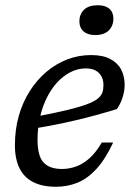

<svg xmlns="http://www.w3.org/2000/svg" viewBox="-20 -704 516 734"><path d="M308.5 -442.5Q277.5 -442.5 249.5 -428.2Q221.5 -414 198.2 -388.5Q175 -363 158.2 -328.8Q141.5 -294.5 132.5 -254.2Q123.5 -214 123.5 -170.5Q123.5 -107 146.8 -82.5Q170 -58 216.5 -58Q245.5 -58 272.2 -68Q299 -78 323.2 -100Q347.5 -122 369 -159H412.5Q382.5 -95 348.5 -58Q314.5 -21 276 -5.5Q237.5 10 194 10Q142.5 10 107.5 -7.5Q72.5 -25 54.8 -60.5Q37 -96 37 -149Q37 -208.5 51.8 -260.8Q66.5 -313 93.8 -355.8Q121 -398.5 157.2 -429.2Q193.5 -460 237 -476.8Q280.5 -493.5 328 -493.5Q374 -493.5 402.5 -478Q431 -462.5 443.8 -436.8Q456.5 -411 456.5 -380Q456.5 -355.5 448.2 -330.2Q440 -305 426.5 -287Q387.5 -275 347.5 -264Q307.5 -253 267.8 -243.8Q228 -234.5 189.8 -227Q151.5 -219.5 115 -213.5L118 -258.5Q190 -272 237.2 -283.5Q284.5 -295 312.5 -305.5Q340.5 -316 354 -327.2Q367.5 -338.5 371.5 -350.8Q375.5 -363 375.5 -378.5Q375.5 -398 367.8 -412.2Q360 -426.5 345.2 -434.5Q330.5 -442.5 308.5 -442.5ZM343.5 -570Q315.5 -570 299.5 -584Q283.5 -598 283.5 -622Q283.5 -649.5 301.2 -666.8Q319 -684 354 -684Q382.5 -684 398 -670.5Q413.5 -657 413.5 -633Q413.5 -605.5 396 -587.8Q378.5 -570 343.5 -570Z"/></svg>

Font: Newsreader 10pt
Style: Italic
Weight: 400
Italic angle: -17°
Version: Version 1.003